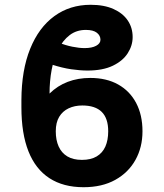

<svg xmlns="http://www.w3.org/2000/svg" viewBox="-20 -780 691 810"><path d="M360.8 -451.2Q429.2 -451.2 478.5 -423.6Q527.8 -396 554.4 -345.5Q581.1 -294.9 581.1 -226.1Q581.1 -158.7 551.5 -105.5Q522 -52.2 466.3 -21.2Q410.6 9.8 332.5 9.8Q247.1 9.8 188.5 -28.3Q129.9 -66.4 100.1 -141.4Q70.3 -216.3 70.3 -327.6V-357.9Q70.8 -483.9 107.2 -574Q143.6 -664.1 209.2 -711.9Q274.9 -759.8 362.3 -759.8Q419.4 -759.8 459 -741.9Q498.5 -724.1 519 -693.6Q539.6 -663.1 539.6 -623.5Q539.6 -587.9 519 -555.7Q498.5 -523.4 456.3 -502.9Q414.1 -482.4 349.1 -482.4Q317.9 -482.4 280.5 -487.8Q243.2 -493.2 197.8 -507.8L228.5 -600.1Q255.9 -588.9 284.9 -583Q314 -577.1 336.9 -577.1Q367.7 -577.1 385.7 -586.9Q403.8 -596.7 403.8 -612.3Q403.8 -629.9 388.7 -641.8Q373.5 -653.8 342.3 -653.8Q302.7 -653.8 273.9 -631.8Q245.1 -609.9 226.1 -572Q207 -534.2 198 -486.1Q189 -438 189 -385.3Q222.7 -418.5 265.9 -434.8Q309.1 -451.2 360.8 -451.2ZM327.1 -335Q294.9 -335 269.5 -323Q244.1 -311 229.7 -287.1Q215.3 -263.2 215.3 -226.1Q215.3 -189 227.5 -161.9Q239.7 -134.8 264.2 -120.1Q288.6 -105.5 325.7 -105.5Q363.3 -105.5 387.9 -120.1Q412.6 -134.8 424.6 -161.9Q436.5 -189 436.5 -226.1Q436.5 -280.8 409.2 -307.9Q381.8 -335 327.1 -335Z"/></svg>

Font: Inter 28pt
Style: Bold
Weight: 700
Designer: Rasmus Andersson
Foundry: rsms
Version: Version 4.001;git-66647c0bb